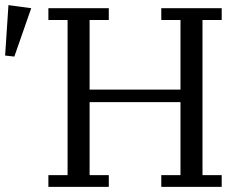

<svg xmlns="http://www.w3.org/2000/svg" viewBox="-32 -730 941 750"><path d="M157 -46H232V-652H157V-698H393V-652H318V-380H673V-652H598V-698H834V-652H759V-46H834V0H598V-46H673V-331H318V-46H393V0H157ZM-12 -513 1 -710 90 -698 24 -509Z"/></svg>

Font: IBM Plex Serif
Style: Regular
Weight: 400
Designer: Mike Abbink, Paul van der Laan, Pieter van Rosmalen
Foundry: Bold Monday
Version: Version 3.001